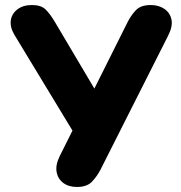

<svg xmlns="http://www.w3.org/2000/svg" viewBox="-20 -734 721 763"><path d="M286 9Q253 9 231.5 -7Q210 -23 205 -50.5Q200 -78 217 -113L268 -215L37 -596Q19 -627 23 -653.5Q27 -680 49.5 -697Q72 -714 107 -714Q143 -714 161 -696.5Q179 -679 198 -647L355 -382L487 -646Q500 -672 519.5 -693Q539 -714 579 -714Q611 -714 633.5 -698.5Q656 -683 661.5 -656Q667 -629 648 -592L379 -59Q366 -34 346 -12.5Q326 9 286 9Z"/></svg>

Font: Chiron GoRound TC H
Style: Regular
Weight: 900
Designer: Ryoko NISHIZUKA 西塚涼子 (kana, bopomofo & ideographs); Paul D. Hunt (Latin, Greek & Cyrillic); Sandoll Communications 산돌커뮤니
Foundry: Adobe
Version: Version 1.000;hotconv 1.1.1;makeotfexe 2.6.0